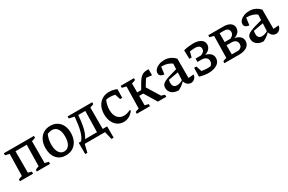

<svg xmlns="http://www.w3.org/2000/svg" viewBox="121 -1620 4324 2884"><g transform="rotate(-30 2282.5 -178.5)"><path d="M30 0V-32Q45 -38 60 -43.5Q75 -49 94 -54L102 -433L30 -450V-485H552V-453Q537 -447 521.5 -441.5Q506 -436 487 -431V-52L552 -36V0H323V-30Q337 -36 351 -43Q365 -50 385 -54L392 -424H197V-52L257 -36V0Z M825 10Q726 10 668 -56.5Q610 -123 610 -235Q610 -313 638 -371.5Q666 -430 717 -462Q768 -494 837 -494Q904 -494 953 -464Q1002 -434 1029 -379.5Q1056 -325 1056 -251Q1056 -172 1027.5 -113Q999 -54 947.5 -22Q896 10 825 10ZM832 -54Q887 -54 920.5 -103Q954 -152 954 -244Q954 -332 921 -379Q888 -426 829 -426Q795 -426 747 -408Q730 -369 721 -328Q712 -287 712 -240Q712 -150 745 -102Q778 -54 832 -54Z M1083 137V-59H1124Q1167 -109 1189.5 -192Q1212 -275 1223 -397L1226 -430L1136 -450V-485H1563V-453Q1537 -440 1499 -431V-59H1576V137H1538L1505 0H1153L1120 137ZM1285 -424Q1278 -326 1265.5 -256.5Q1253 -187 1235 -139.5Q1217 -92 1193 -59H1400L1408 -424Z M1829 9Q1769 9 1723.5 -22Q1678 -53 1652.5 -109Q1627 -165 1627 -238Q1627 -317 1656.5 -374.5Q1686 -432 1737.5 -463Q1789 -494 1858 -494Q1925 -494 1990 -466L1987 -317H1950L1919 -410Q1873 -421 1823 -421Q1792 -421 1762 -411Q1729 -334 1729 -254Q1729 -167 1769.5 -119Q1810 -71 1877 -71Q1931 -71 1995 -103L2002 -85Q1931 9 1829 9Z M2056 0V-32Q2085 -46 2120 -54L2128 -433L2056 -450V-485H2287V-453Q2258 -440 2222 -431V-275H2291L2355 -385Q2384 -434 2420.5 -463Q2457 -492 2520 -492Q2531 -492 2544 -490V-387L2448 -398Q2441 -389 2434 -378.5Q2427 -368 2420 -357L2371 -276L2508 -54L2567 -36V0H2422L2292 -215H2222V-52L2285 -36V0Z M2778 10Q2706 10 2662.5 -27Q2619 -64 2619 -123Q2619 -150 2630.5 -170.5Q2642 -191 2673 -208.5Q2704 -226 2759.5 -244Q2815 -262 2903 -285L2907 -379Q2839 -430 2742 -430Q2735 -430 2727 -429L2711 -304Q2629 -314 2629 -371Q2629 -405 2654.5 -433Q2680 -461 2722 -477.5Q2764 -494 2815 -494Q2870 -494 2916.5 -472.5Q2963 -451 2998 -411V-78L3091 -85Q3086 -43 3058.5 -18Q3031 7 2995 7Q2964 7 2937 -14Q2910 -35 2898 -77Q2872 -50 2843.5 -28.5Q2815 -7 2778 10ZM2723 -149Q2723 -68 2797 -68Q2843 -68 2895 -98L2901 -231L2729 -200Q2726 -187 2724.5 -174Q2723 -161 2723 -149Z M3297 9Q3262 9 3222.5 2.5Q3183 -4 3144 -16L3147 -167H3187L3218 -71Q3275 -61 3326 -61Q3349 -61 3370 -64Q3387 -74 3397.5 -92.5Q3408 -111 3408 -137Q3408 -176 3379.5 -197.5Q3351 -219 3302 -219H3235V-277H3329Q3357 -287 3377 -304.5Q3397 -322 3397 -356Q3397 -389 3371.5 -405Q3346 -421 3304 -420Q3263 -420 3216 -412L3192 -320H3153L3149 -470Q3193 -482 3236.5 -487Q3280 -492 3313 -492Q3397 -492 3445.5 -461Q3494 -430 3494 -374Q3494 -331 3465 -299Q3436 -267 3388 -253Q3444 -241 3475 -209.5Q3506 -178 3506 -132Q3506 -64 3447.5 -27.5Q3389 9 3297 9Z M3576 0V-32Q3596 -46 3640 -54L3647 -433L3576 -450V-485H3839Q3912 -485 3955 -455Q3998 -425 3998 -373Q3998 -330 3970.5 -298Q3943 -266 3895 -252Q3954 -240 3986.5 -209.5Q4019 -179 4019 -132Q4019 -71 3969.5 -35.5Q3920 0 3833 0ZM3817 -426H3738V-273H3837Q3901 -301 3901 -354Q3901 -390 3878 -408Q3855 -426 3817 -426ZM3825 -217H3738V-59H3858Q3920 -77 3920 -136Q3920 -174 3894 -195.5Q3868 -217 3825 -217Z M4252 10Q4180 10 4136.5 -27Q4093 -64 4093 -123Q4093 -150 4104.5 -170.5Q4116 -191 4147 -208.5Q4178 -226 4233.5 -244Q4289 -262 4377 -285L4381 -379Q4313 -430 4216 -430Q4209 -430 4201 -429L4185 -304Q4103 -314 4103 -371Q4103 -405 4128.5 -433Q4154 -461 4196 -477.5Q4238 -494 4289 -494Q4344 -494 4390.5 -472.5Q4437 -451 4472 -411V-78L4565 -85Q4560 -43 4532.5 -18Q4505 7 4469 7Q4438 7 4411 -14Q4384 -35 4372 -77Q4346 -50 4317.5 -28.5Q4289 -7 4252 10ZM4197 -149Q4197 -68 4271 -68Q4317 -68 4369 -98L4375 -231L4203 -200Q4200 -187 4198.5 -174Q4197 -161 4197 -149Z"/></g></svg>

Font: Piazzolla Medium
Style: Regular
Weight: 500
Designer: Juan Pablo del Peral
Foundry: Huerta Tipografica
Version: Version 1.330